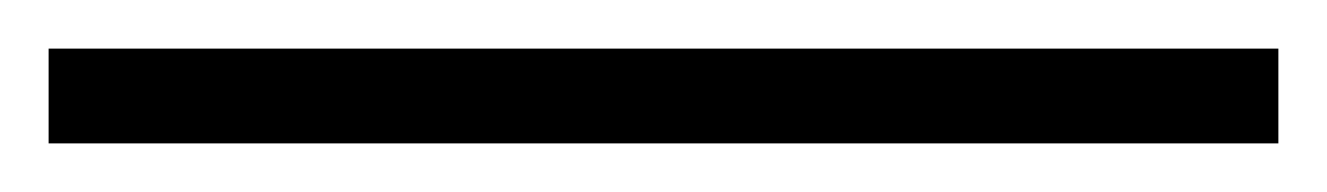

<svg xmlns="http://www.w3.org/2000/svg" viewBox="-23 -819 546 79"><path d="M503 -760H-3V-799H503Z"/></svg>

Font: Noto Kufi Arabic ExtraLight
Style: Regular
Weight: 200
Designer: Monotype Design Team, David Williams, Khaled Hosny
Foundry: Google LLC
Version: Version 2.109; ttfautohint (v1.8.4.7-5d5b)